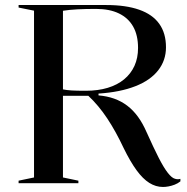

<svg xmlns="http://www.w3.org/2000/svg" viewBox="-20 -728 742 763"><path d="M627.8 15Q599.1 15 573.3 -1.2Q547.5 -17.4 522.5 -51.7Q497.6 -85.9 471.5 -139.3Q440.5 -205.4 406.2 -257.3Q371.8 -309.1 331 -347.3H230.2V-22.8L291.5 -10V0H53.9V-10L115.2 -22.8V-685.6L53.9 -698V-708H402.8Q480.2 -708 533.1 -689.4Q586 -670.9 612.8 -633.5Q639.6 -596.2 639.6 -540Q639.6 -488.1 608.6 -448.5Q577.7 -408.8 517.6 -385.3Q457.5 -361.7 371.5 -356.1V-348.9Q405.4 -346.1 433.6 -336Q461.8 -326 485.4 -308.2Q509 -290.3 528.1 -264.2Q547.2 -238.1 562.6 -202.6Q590.2 -141.2 610.5 -101.3Q630.9 -61.4 646.9 -41.1Q662.8 -20.9 674.8 -17.8Q685.8 -13.9 696.9 -17.3V-7.3Q686.8 0.9 674.2 5.8Q661.5 10.7 649.6 12.8Q637.6 15 627.8 15ZM320.9 -367.3Q369.3 -367.3 407.8 -378.9Q446.3 -390.5 473.2 -412.7Q500.1 -434.9 514.4 -466.4Q528.6 -497.9 528.6 -537.4Q528.6 -588 509.2 -622.3Q489.8 -656.6 452.6 -674.6Q415.4 -692.6 361.5 -692.6Q319.5 -692.6 287.5 -690.9Q255.5 -689.3 230.2 -685.2V-372.8Q244.6 -369.8 264.8 -368.5Q284.9 -367.3 320.9 -367.3Z"/></svg>

Font: Kalnia Thin
Style: Regular
Weight: 100
Version: Version 1.105